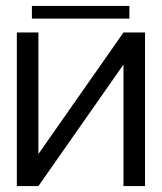

<svg xmlns="http://www.w3.org/2000/svg" viewBox="-20 -630 547 650"><path d="M398 -520 111 -110H110V-520H37V0H110L397 -410H398V0H471V-520ZM88 -567H418V-610H88Z"/></svg>

Font: Non Bureau Light
Style: Regular
Weight: 300
Designer: Jona Saucedo
Foundry: Non Foundry
Version: Version 1.000;FEAKit 1.0